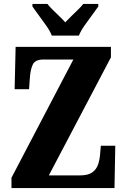

<svg xmlns="http://www.w3.org/2000/svg" viewBox="-20 -951 641 971"><path d="M38 0V-52L351 -650H200Q158 -650 146 -625Q134 -600 131 -557L127 -500H54L59 -714H541V-661L227 -64H385Q426 -64 447 -79.5Q468 -95 476 -119Q484 -143 486 -169L490 -214H563L559 0ZM242 -771Q233 -794 214.5 -820.5Q196 -847 176.5 -873Q157 -899 144 -918V-931H220Q229 -919 245.5 -902.5Q262 -886 280 -869Q298 -852 310 -838Q323 -852 340.5 -869Q358 -886 375 -902.5Q392 -919 401 -931H477V-918Q464 -899 444.5 -873Q425 -847 406.5 -820.5Q388 -794 379 -771Z"/></svg>

Font: Noto Serif Thai ExtraCondensed Black
Style: Regular
Weight: 900
Width: 2
Designer: Monotype Design Team
Foundry: Monotype Imaging Inc.
Version: Version 2.002; ttfautohint (v1.8.4.7-5d5b)